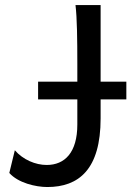

<svg xmlns="http://www.w3.org/2000/svg" viewBox="-20 -733 538 765"><path d="M131.8 -407.7V-336.9H288.1V-236.8C288.1 -125 237.8 -75.7 166 -75.7C121.1 -75.7 71.8 -96.7 39.1 -134.3L17.1 -43.9C51.8 -4.4 122.1 12.2 168.5 12.2C293.9 12.2 380.9 -58.1 380.9 -261.2V-336.9H483.4V-407.7H380.9V-712.9H280.8C287.1 -661.1 288.1 -573.7 288.1 -478.5V-407.7Z"/></svg>

Font: Andika
Style: Regular
Weight: 400
Designer: Victor Gaultney, Annie Olsen, Julie Remington, Don Collingsworth, Eric Hays
Foundry: SIL International
Version: Version 1.000